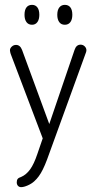

<svg xmlns="http://www.w3.org/2000/svg" viewBox="-20 -571 398 791"><path d="M156 -1 134 63Q120 105 104 127Q88 149 67 158Q57 161 53 166Q49 171 49 180Q49 189 54 194.5Q59 200 67 200Q78 200 94 193Q110 186 121 176Q131 167 139.5 155.5Q148 144 156.5 127Q165 110 174 86L332 -349Q336 -358 336 -364Q336 -373 329 -380Q322 -387 312 -387Q294 -387 287 -365L183 -60L71 -365Q63 -386 46 -386Q36 -386 28.5 -379Q21 -372 21 -364Q21 -361 22 -356.5Q23 -352 24 -349ZM112 -551Q97 -551 89 -540.5Q81 -530 81 -510Q81 -491 89 -480Q97 -469 112 -469Q126 -469 134 -480Q142 -491 142 -510Q142 -530 134 -540.5Q126 -551 112 -551ZM247 -551Q233 -551 224.5 -540.5Q216 -530 216 -510Q216 -491 224 -480Q232 -469 247 -469Q262 -469 270 -480Q278 -491 278 -510Q278 -530 270 -540.5Q262 -551 247 -551Z"/></svg>

Font: Beiruti Light
Style: Regular
Weight: 300
Designer: Arlette Boutros
Foundry: Boutros
Version: Version 1.41